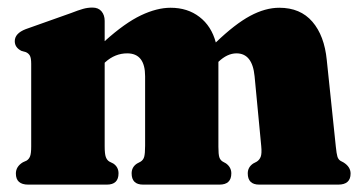

<svg xmlns="http://www.w3.org/2000/svg" viewBox="-20 -500 974 520"><path d="M263.5 -443.5V-388.5Q318.5 -438 361.8 -458.5Q405 -479 442 -479Q488 -479 520.2 -454.2Q552.5 -429.5 564.5 -385Q616.5 -435 657.5 -457Q698.5 -479 736.5 -479Q793.5 -479 826 -441.2Q858.5 -403.5 865 -337.5L889.5 -103Q891.5 -83.5 893.8 -76Q896 -68.5 902 -64.5L910.5 -60Q929.5 -48 929.5 -30Q929.5 0 896 0H682Q651 0 651 -30.5Q651 -47 665.5 -57L675 -62Q682.5 -66.5 686 -75.2Q689.5 -84 687.5 -104.5L669.5 -293.5Q663.5 -355.5 620.5 -355.5Q595.5 -355.5 571.5 -332.5V-331V-102.5Q571.5 -82 574 -74.2Q576.5 -66.5 583 -62.5L592 -57.5Q606.5 -47 606.5 -30.5Q606.5 0 574.5 0H367.5Q336.5 0 336.5 -30.5Q336.5 -47.5 351 -57L360.5 -62Q368 -66.5 370.5 -75.2Q373 -84 373 -105.5V-293.5Q373 -355.5 324.5 -355.5Q291.5 -355.5 265 -331.5L263.5 -330V-104Q263.5 -83.5 266.5 -75Q269.5 -66.5 276 -62.5L287 -57Q301 -47.5 301 -30.5Q301 0 269.5 0H56.5Q23 0 23 -30Q23 -49 42 -60.5L52 -65Q58.5 -69 61.5 -76.8Q64.5 -84.5 64.5 -103.5V-327Q64.5 -343 60.8 -349.5Q57 -356 49.5 -359L38.5 -362Q20 -371 20 -388.5Q20 -409.5 49.5 -421L172 -464.5Q192.5 -472.5 205 -476Q217.5 -479.5 230.5 -479.5Q246.5 -479.5 255 -469.2Q263.5 -459 263.5 -443.5Z"/></svg>

Font: Fraunces 72pt S050 Black
Style: Regular
Weight: 900
Version: Version 1.000; ttfautohint (v1.8.3)